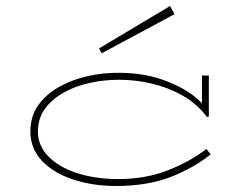

<svg xmlns="http://www.w3.org/2000/svg" viewBox="-20 -608 816 638"><path d="M545 -588 560 -561 318 -431 309 -447ZM680 -95Q621 -48 544.5 -19Q468 10 366 10Q288 10 223 -11.5Q158 -33 119.5 -73.5Q81 -114 81 -171Q81 -221 106.5 -257.5Q132 -294 175 -318.5Q218 -343 271 -355Q324 -367 378 -366Q464 -366 537 -337Q610 -308 651 -265V-357H674V-221L668 -219Q635 -263 587.5 -290Q540 -317 485.5 -330Q431 -343 376 -343Q326 -343 278 -332.5Q230 -322 191 -300Q152 -278 129 -246Q106 -214 106 -171Q106 -124 140.5 -88.5Q175 -53 234 -33.5Q293 -14 366 -13Q460 -12 535 -41Q610 -70 666 -113Z"/></svg>

Font: BhuTuka Expanded One
Style: Regular
Weight: 400
Designer: Erin McLaughlin
Version: Version 1.000; ttfautohint (v1.8.3)